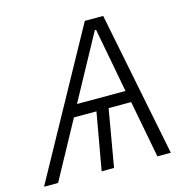

<svg xmlns="http://www.w3.org/2000/svg" viewBox="-141 -799 874 898"><g transform="rotate(-15 296.5 -350.0)"><path d="M-37 0H31L182 -277H291L242 0H302L350 -277H459L512 0H577L437 -700H348ZM212 -334 382 -646H388L447 -334Z"/></g></svg>

Font: Fixel Text 20240404 Light
Style: Italic
Weight: 300
Width: 4
Italic angle: -10°
Designer: AlfaBravo + MacPaw
Foundry: Kyrylo Tkachov, Marchela Mozhyna, Serhii Makarenko, Maria Weinstein, Zakhar Kryvoshyya
Version: Version 1.211;Glyphs 3.2 (3225)